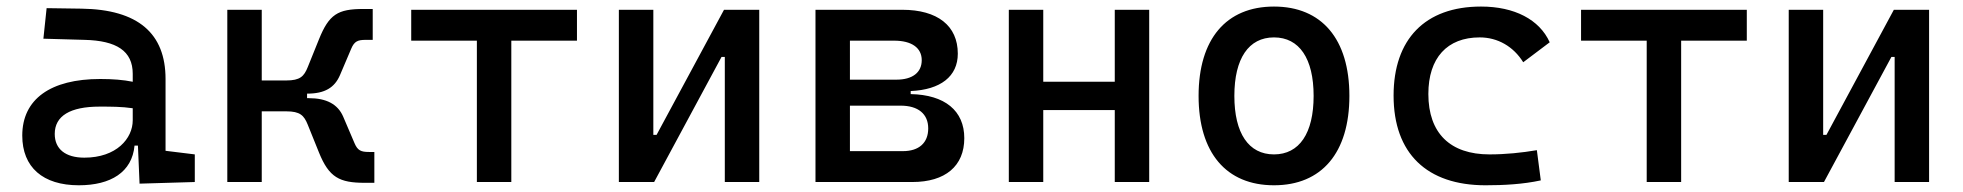

<svg xmlns="http://www.w3.org/2000/svg" viewBox="-20 -547 5899 577"><path d="M399.4 4.9 565.4 0V-83L477.5 -93.8V-309.6C477.5 -446.3 395.5 -518.6 224.6 -521L120.1 -522.5L110.4 -430.7L234.4 -427.2C330.1 -424.8 378.9 -394 378.9 -325.2V-301.3C350.6 -307.1 318.4 -309.6 281.2 -309.6C131.8 -309.6 46.9 -249 46.9 -139.6C46.9 -44.4 108.9 9.8 216.8 9.8C313 9.8 377 -29.8 384.3 -109.4H394.5ZM378.9 -221.7V-185.5C378.9 -130.9 330.1 -73.2 233.4 -73.2C176.8 -73.2 144.5 -99.1 144.5 -144.5C144.5 -198.7 190.9 -226.6 279.3 -226.6C313 -226.6 345.7 -226.6 378.9 -221.7Z M663.1 0H766.6V-212.4H840.3C881.8 -212.4 893.6 -200.2 904.8 -172.4L938.5 -88.9C968.8 -13.7 1000 2.4 1076.7 2.4H1105V-90.3H1088.9C1064.9 -90.3 1054.7 -94.7 1045.4 -116.7L1011.2 -196.8C995.1 -233.9 960.9 -252 908.2 -252H902.8V-265.6H903.3C956.1 -265.6 985.4 -283.7 1001.5 -320.8L1035.6 -400.9C1044.9 -422.9 1055.2 -427.2 1079.1 -427.2H1100.1V-520H1071.8C995.1 -520 968.8 -503.9 938.5 -428.7L904.8 -345.2C893.6 -317.4 881.8 -305.2 840.3 -305.2H766.6V-517.6H663.1Z M1413.1 0H1516.6V-424.8H1713.9V-517.6H1215.8V-424.8H1413.1Z M1839.8 0H1945.8L2148.4 -376H2158.2V0H2261.7V-517.6H2155.8L1953.1 -141.6H1943.4V-517.6H1839.8Z M2430.7 0H2721.7C2820.8 0 2877.9 -47.9 2877.9 -131.8C2877.9 -214.4 2819.3 -262.2 2716.8 -264.2V-273.4C2806.6 -277.3 2858.4 -317.4 2858.4 -385.7C2858.4 -469.7 2797.4 -517.6 2691.4 -517.6H2430.7ZM2534.2 -92.8V-229.5H2686.5C2739.3 -229.5 2769.5 -204.6 2769.5 -161.1C2769.5 -117.7 2741.7 -92.8 2693.4 -92.8ZM2534.2 -307.6V-424.8H2667C2719.7 -424.8 2750 -403.3 2750 -366.2C2750 -329.1 2722.2 -307.6 2673.8 -307.6Z M3330.1 0H3433.6V-517.6H3330.1V-301.3H3115.2V-517.6H3011.7V0H3115.2V-216.3H3330.1Z M3808.6 9.8C3952.1 9.8 4035.2 -87.9 4035.2 -258.8C4035.2 -429.7 3952.1 -527.3 3808.6 -527.3C3665 -527.3 3582 -429.7 3582 -258.8C3582 -87.9 3665 9.8 3808.6 9.8ZM3808.6 -83C3732.4 -83 3689.5 -146.5 3689.5 -258.8C3689.5 -371.1 3732.4 -434.6 3808.6 -434.6C3884.8 -434.6 3927.7 -371.1 3927.7 -258.8C3927.7 -146.5 3884.8 -83 3808.6 -83Z M4444.3 9.8C4498.5 9.8 4556.6 6.8 4610.4 -4.9L4598.6 -95.7C4552.7 -87.9 4504.4 -83 4456.1 -83C4338.4 -83 4272.5 -146.5 4272.5 -264.6C4272.5 -373 4329.1 -434.6 4426.8 -434.6C4481 -434.6 4528.3 -407.2 4557.6 -359.9L4637.2 -419.9C4606.4 -488.3 4531.2 -527.3 4430.7 -527.3C4262.2 -527.3 4168 -428.7 4168 -259.8C4168 -85.9 4268.1 9.8 4444.3 9.8Z M4928.7 0H5032.2V-424.8H5229.5V-517.6H4731.4V-424.8H4928.7Z M5355.5 0H5461.4L5664.1 -376H5673.8V0H5777.3V-517.6H5671.4L5468.8 -141.6H5459V-517.6H5355.5Z"/></svg>

Font: Cascadia Code PL
Style: Regular
Weight: 400
Monospace: yes
Designer: Aaron Bell
Foundry: Saja Typeworks
Version: Version 2404.023